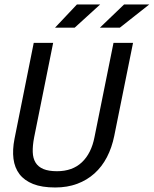

<svg xmlns="http://www.w3.org/2000/svg" viewBox="-20 -830 688 859"><path d="M491.2 -222.2Q480.5 -169.4 458.3 -126.7Q436 -84 402.6 -54Q369.1 -23.9 325.2 -7.6Q281.2 8.8 227.1 8.8Q167.5 8.8 128.2 -6.8Q88.9 -22.5 67.1 -51Q45.4 -79.6 40.3 -119.6Q35.2 -159.7 44.9 -209L130.9 -638.2H217.8L132.8 -215.8Q125.5 -178.2 126.5 -149.9Q127.4 -121.6 139.2 -102.5Q150.9 -83.5 174.3 -73.7Q197.8 -64 234.9 -64Q304.2 -64 346.4 -104Q388.7 -144 402.8 -216.8L487.8 -638.2H575.2ZM428.2 -810.1 314 -706.1H226.1L324.2 -810.1ZM647.9 -810.1 516.1 -706.1H426.8L535.2 -810.1ZM0 -638.2Z"/></svg>

Font: Code New Roman
Style: Italic
Weight: 400
Italic angle: -11°
Monospace: yes
Designer: Sam Radian
Foundry: Code New Roman
Version: Version 1.508 October 19, 2014